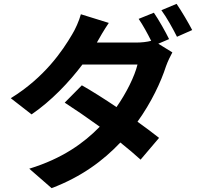

<svg xmlns="http://www.w3.org/2000/svg" viewBox="-20 -887 1040 997"><path d="M897 -867 818 -834C846 -796 878 -738 899 -696L978 -731C960 -766 923 -829 897 -867ZM545 -768 400 -813C391 -779 370 -733 355 -709C304 -622 211 -485 36 -377L144 -293C245 -362 338 -459 408 -552H694C679 -490 636 -404 585 -331C521 -374 458 -414 405 -444L316 -354C367 -321 433 -276 498 -229C416 -145 305 -64 132 -11L248 90C404 31 517 -54 605 -147C646 -114 683 -83 710 -58L806 -171C776 -195 737 -224 694 -255C766 -355 816 -462 842 -543C851 -568 864 -595 875 -615L802 -660L858 -684C840 -721 804 -785 779 -821L700 -789C722 -757 746 -713 765 -675C743 -669 714 -666 687 -666H483C495 -688 521 -733 545 -768Z"/></svg>

Font: Noto Sans Mono CJK SC
Style: Bold
Weight: 700
Designer: Ryoko NISHIZUKA 西塚涼子 (kana, bopomofo & ideographs); Paul D. Hunt (Latin, Greek & Cyrillic); Sandoll Communications 산돌커뮤니
Foundry: Adobe
Version: Version 2.004;hotconv 1.0.118;makeotfexe 2.5.65603